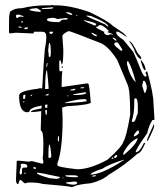

<svg xmlns="http://www.w3.org/2000/svg" viewBox="-20 -714 661 780"><path d="M172.9 -692.4H186.5L191.4 -694.3L196.3 -692.4H206.1Q264.6 -692.4 343.8 -665Q421.9 -627 436.5 -610.4L483.4 -578.1Q492.2 -569.3 494.1 -566.4V-564.5H493.2Q462.9 -585.9 456.1 -585.9H455.1L452.1 -584V-583Q452.1 -570.3 481.4 -551.8L521.5 -502.9Q533.2 -478.5 554.7 -423.8Q564.5 -402.3 571.3 -402.3L575.2 -406.2V-408.2Q575.2 -413.1 570.3 -418L575.2 -423.8H578.1Q603.5 -333 603.5 -294.9L607.4 -232.4L606.4 -226.6H601.6H599.6Q585.9 -208 578.1 -172.9Q531.2 -107.4 531.2 -95.7H532.2Q546.9 -95.7 564.5 -132.8L569.3 -133.8L570.3 -132.8Q551.8 -90.8 540 -90.8Q484.4 -41 422.9 -4.9Q394.5 19.5 349.6 30.3Q294.9 35.2 279.3 43.9L271.5 45.9Q250 41 153.3 33.2Q134.8 27.3 99.6 27.3Q87.9 27.3 83 31.2Q79.1 31.2 65.4 17.6H61.5Q58.6 17.6 54.7 33.2H52.7V34.2Q44.9 32.2 44.9 15.6L47.9 -54.7H46.9V-56.6Q48.8 -61.5 53.7 -61.5L91.8 -57.6H95.7Q101.6 -57.6 109.4 -59.6L152.3 -48.8L156.2 -52.7V-57.6L153.3 -71.3Q156.2 -85.9 156.2 -127.9Q156.2 -182.6 146.5 -182.6L145.5 -187.5L147.5 -262.7Q123 -258.8 106.4 -258.8V-260.7Q106.4 -266.6 148.4 -273.4L149.4 -285.2Q99.6 -276.4 99.6 -260.7L91.8 -257.8Q57.6 -257.8 57.6 -326.2Q57.6 -344.7 134.8 -353.5Q134.8 -355.5 144.5 -355.5L151.4 -354.5Q157.2 -461.9 162.1 -513.7Q168 -544.9 168 -557.6V-566.4Q168 -585 151.4 -585H118.2Q117.2 -585 117.2 -579.1L112.3 -578.1L43.9 -581.1L19.5 -578.1L16.6 -582V-627.9Q16.6 -669.9 26.4 -669.9Q40 -680.7 69.3 -680.7Q115.2 -692.4 172.9 -692.4ZM332 -375H337.9Q342.8 -375 348.6 -298.8H349.6Q349.6 -288.1 250 -282.2Q238.3 -278.3 232.4 -277.3L234.4 -230.5Q234.4 -107.4 212.9 -48.8V-43Q212.9 -35.2 293.9 -26.4Q345.7 -26.4 417 -65.4Q475.6 -117.2 481.4 -138.7Q494.1 -159.2 508.8 -248V-256.8Q508.8 -351.6 497.1 -373L456.1 -470.7Q419.9 -526.4 388.7 -539.1Q265.6 -587.9 258.8 -587.9Q233.4 -576.2 233.4 -567.4L237.3 -511.7Q237.3 -452.1 230.5 -452.1Q226.6 -469.7 224.6 -469.7Q220.7 -468.8 220.7 -461.9V-437.5Q220.7 -423.8 225.6 -423.8L232.4 -425.8L233.4 -423.8Q230.5 -410.2 230.5 -371.1V-360.4ZM347.7 -6.8V-4.9H349.6Q391.6 -4.9 481.4 -62.5L483.4 -64.5V-65.4Q420.9 -45.9 395.5 -28.3Q355.5 -15.6 347.7 -6.8ZM531.2 -314.5H527.3L525.4 -308.6V-290Q525.4 -254.9 515.6 -222.7V-219.7L517.6 -218.8H521.5Q529.3 -218.8 536.1 -246.1Q540 -250 540 -258.8V-277.3Q540 -314.5 531.2 -314.5ZM480.5 -90.8V-85.9H484.4Q534.2 -127 539.1 -151.4V-153.3Q502 -135.7 480.5 -90.8ZM388.7 -612.3H381.8Q381.8 -605.5 371.1 -605.5V-601.6Q372.1 -599.6 404.3 -584L402.3 -581.1Q404.3 -575.2 414.1 -571.3H419.9L428.7 -575.2L438.5 -573.2V-575.2Q438.5 -576.2 417 -583V-584Q417 -585.9 419.9 -585.9L421.9 -587.9V-588.9Q402.3 -608.4 388.7 -612.3ZM129.9 -12.7V-10.7Q129.9 -4.9 180.7 9.8L209 12.7Q222.7 10.7 222.7 7.8V4.9Q142.6 -12.7 129.9 -12.7ZM170.9 -634.8V-633.8Q170.9 -624 220.7 -624Q230.5 -633.8 235.4 -633.8Q254.9 -633.8 254.9 -636.7V-639.6L248 -640.6H245.1L212.9 -636.7Q203.1 -641.6 197.3 -641.6H194.3Q170.9 -640.6 170.9 -634.8ZM501 -464.8H496.1V-453.1Q505.9 -408.2 529.3 -381.8H531.2Q515.6 -441.4 501 -464.8ZM244.1 -296.9V-294.9H245.1Q332 -299.8 332 -303.7V-304.7Q332 -308.6 326.2 -311.5H325.2Q293.9 -311.5 244.1 -296.9ZM335.9 -650.4H330.1V-649.4Q336.9 -644.5 406.2 -615.2L417 -606.4H419.9Q419.9 -620.1 348.6 -649.4ZM170.9 -428.7Q164.1 -428.7 163.1 -352.5H172.9L177.7 -353.5Q175.8 -388.7 170.9 -428.7ZM563.5 -385.7 560.5 -383.8V-381.8L561.5 -379.9Q557.6 -372.1 557.6 -366.2L566.4 -336.9H570.3Q576.2 -349.6 576.2 -356.4V-363.3Q571.3 -385.7 564.5 -385.7ZM67.4 -48.8 63.5 -44.9 65.4 -38.1Q59.6 -21.5 59.6 -12.7V-9.8L63.5 -4.9H65.4L69.3 -9.8V-22.5Q69.3 -33.2 77.1 -33.2H87.9L90.8 -35.2V-39.1Q90.8 -48.8 72.3 -48.8ZM504.9 -546.9H505.9Q516.6 -544.9 540 -497.1Q553.7 -483.4 553.7 -477.5V-474.6H551.8Q542 -474.6 527.3 -504.9Q527.3 -513.7 504.9 -546.9ZM444.3 -537.1V-532.2Q449.2 -524.4 471.7 -507.8H474.6L476.6 -510.7V-513.7Q459 -542 457 -542H453.1Q447.3 -542 444.3 -537.1ZM176.8 -79.1 177.7 -72.3H179.7Q187.5 -72.3 188.5 -79.1Q184.6 -127 180.7 -127Q176.8 -127 176.8 -79.1ZM99.6 -674.8Q101.6 -669.9 136.7 -666H144.5L146.5 -669.9Q132.8 -680.7 127.9 -680.7Q99.6 -678.7 99.6 -674.8ZM175.8 -506.8 177.7 -496.1V-486.3L180.7 -482.4H182.6Q186.5 -482.4 186.5 -504.9Q186.5 -527.3 182.6 -539.1H180.7Q177.7 -539.1 175.8 -506.8ZM323.2 -631.8H320.3V-630.9Q324.2 -627 364.3 -610.4H367.2L371.1 -615.2Q371.1 -622.1 323.2 -631.8ZM281.2 23.4 248 27.3V30.3Q265.6 36.1 274.4 36.1H279.3Q293 36.1 293.9 27.3Q290 23.4 281.2 23.4ZM275.4 -328.1H295.9Q329.1 -330.1 330.1 -335.9V-337.9L325.2 -338.9Q275.4 -332 275.4 -328.1ZM603.5 -206.1V-210H604.5L606.4 -202.1Q606.4 -193.4 582 -144.5L578.1 -141.6H576.2Q581.1 -159.2 603.5 -206.1ZM248 -2 245.1 0Q245.1 4.9 281.2 5.9H293.9L295.9 4.9V2.9Q295.9 -2 274.4 -2ZM551.8 -467.8V-469.7H553.7Q571.3 -447.3 571.3 -431.6V-428.7H569.3Q561.5 -428.7 551.8 -467.8ZM523.4 -161.1V-160.2H525.4Q532.2 -160.2 544.9 -172.9V-173.8Q544.9 -182.6 540 -184.6H539.1Q523.4 -168.9 523.4 -161.1ZM47.9 -654.3 44.9 -650.4V-648.4Q46.9 -640.6 47.9 -640.6H50.8Q56.6 -646.5 62.5 -646.5L75.2 -645.5V-648.4L57.6 -654.3ZM194.3 -684.6 148.4 -680.7 151.4 -677.7H172.9Q196.3 -677.7 196.3 -682.6ZM250 -664.1 248 -662.1Q265.6 -653.3 268.6 -653.3H271.5L274.4 -655.3Q265.6 -664.1 254.9 -664.1ZM351.6 -581.1V-579.1Q363.3 -566.4 373 -566.4V-571.3Q357.4 -581.1 351.6 -581.1ZM78.1 -329.1 74.2 -326.2V-313.5L76.2 -311.5H78.1Q82 -311.5 83 -323.2V-328.1L80.1 -329.1ZM163.1 -276.4H171.9L172.9 -289.1Q166 -289.1 163.1 -288.1ZM180.7 -582Q180.7 -576.2 188.5 -576.2H190.4L195.3 -582V-585H182.6Q180.7 -585 180.7 -582ZM443.4 -75.2 444.3 -72.3H448.2Q452.1 -73.2 456.1 -79.1V-83Q456.1 -84 452.1 -84Q447.3 -84 443.4 -75.2ZM163.1 -265.6 166 -248H169.9L170.9 -266.6ZM437.5 -561.5V-559.6Q439.5 -555.7 450.2 -548.8H453.1V-549.8Q453.1 -557.6 437.5 -561.5ZM78.1 -599.6 81.1 -595.7H86.9Q91.8 -595.7 93.8 -600.6V-602.5H87.9Q80.1 -602.5 78.1 -599.6ZM219.7 -160.2H215.8L214.8 -147.5V-145.5L215.8 -139.6H216.8L219.7 -142.6ZM263.7 -346.7H276.4Q285.2 -346.7 286.1 -352.5V-353.5H285.2Q263.7 -350.6 263.7 -346.7ZM165 -329.1V-326.2H167Q173.8 -326.2 176.8 -327.1L177.7 -333Q169.9 -331.1 165 -329.1ZM118.2 -35.2 115.2 -33.2V-31.2L118.2 -28.3H124L127 -30.3Q125 -35.2 118.2 -35.2ZM353.5 2.9H366.2L370.1 -1V-2H366.2Q353.5 -1 353.5 2.9ZM172.9 -458H170.9L168 -446.3V-443.4H170.9L172.9 -453.1ZM56.6 -606.4 53.7 -603.5 67.4 -600.6H68.4V-601.6Q65.4 -606.4 59.6 -606.4ZM312.5 -359.4 306.6 -357.4V-355.5H315.4L321.3 -356.4V-359.4ZM436.5 -74.2 432.6 -71.3 434.6 -68.4H437.5L440.4 -71.3V-74.2ZM107.4 -329.1 103.5 -326.2V-325.2H109.4L110.4 -328.1V-329.1ZM230.5 -443.4 233.4 -444.3H235.4V-441.4L233.4 -438.5H230.5ZM68.4 -627.9 65.4 -625 68.4 -622.1H71.3L73.2 -625L71.3 -627.9ZM76.2 -302.7 74.2 -300.8V-297.9H76.2L79.1 -300.8V-302.7ZM81.1 -12.7 78.1 -9.8 81.1 -6.8 84 -10.7V-12.7ZM256.8 -326.2H253.9V-323.2H258.8ZM293.9 -652.3H290V-649.4H293.9ZM238.3 7.8H234.4V9.8H238.3Z"/></svg>

Font: Love Ya Like A Sister
Style: Regular
Weight: 400
Designer: Kimberly Geswein
Foundry: Kimberly Geswein
Version: Version 1.002 2007